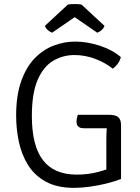

<svg xmlns="http://www.w3.org/2000/svg" viewBox="-20 -896 676 928"><path d="M564 -620Q559.5 -601.5 548 -586.5Q536.5 -571.5 525 -564Q490 -592.5 441 -611.2Q392 -630 340 -630Q284.5 -630 237.5 -602.5Q190.5 -575 162.2 -510.5Q134 -446 134 -335Q134 -192 187.5 -122Q241 -52 351.5 -52Q407 -52 456.5 -65.5Q506 -79 529 -91L565 -31Q534.5 -19 495.2 -9.2Q456 0.5 415.2 6.2Q374.5 12 338.5 12Q255.5 12 201 -18.2Q146.5 -48.5 115.2 -99Q84 -149.5 71 -211.5Q58 -273.5 58 -336.5Q58 -434.5 82.2 -503Q106.5 -571.5 147.2 -613.8Q188 -656 239 -675.5Q290 -695 343.5 -695Q401.5 -695 462.5 -675Q523.5 -655 564 -620ZM494 -216Q494 -250.5 495.8 -274Q497.5 -297.5 501 -314L565 -291V-31L494 -30ZM508 -341Q539.5 -341 552.2 -329.2Q565 -317.5 565 -291V-276H387.5Q382.5 -276 373.5 -277.2Q364.5 -278.5 357.2 -285.5Q350 -292.5 350 -308.5Q350 -317 352 -325.8Q354 -334.5 356 -341ZM374 -874 485 -771Q480.5 -758.5 470.2 -749.8Q460 -741 450 -738L341 -813L232 -738Q222.5 -741 212 -749.8Q201.5 -758.5 197 -771L308 -874Q323 -876.5 341 -876.5Q359 -876.5 374 -874Z"/></svg>

Font: Signika Negative Light
Style: Regular
Weight: 300
Designer: Anna Giedry
Foundry: Anna Giedry
Version: Version 2.001